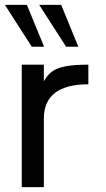

<svg xmlns="http://www.w3.org/2000/svg" viewBox="-39 -764 432 784"><path d="M321.8 -419.9H323.2Q140.1 -419.9 140.1 -279.8V0H49.8V-500H140.1V-432.1Q154.8 -458 173.3 -471.9Q191.9 -485.8 227.1 -492.9Q262.2 -500 321.8 -500ZM141.1 -573.2H90.8L-19 -744.1H70.8ZM280.8 -573.2H231L121.1 -744.1H210.9Z"/></svg>

Font: Perun
Style: Regular
Weight: 400
Version: Version 1.0000